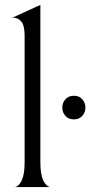

<svg xmlns="http://www.w3.org/2000/svg" viewBox="-20 -760 367 780"><path d="M36 -688H30L144 -740V-100Q144 -52 155.5 -27.5Q167 -3 184 0H40Q57 -3 68.5 -27.5Q80 -52 80 -100V-615Q80 -657 66.5 -672.5Q53 -688 36 -688ZM233 -323Q233 -342 245.5 -356.5Q258 -371 280 -371Q302 -371 314.5 -356.5Q327 -342 327 -323Q327 -304 314.5 -289.5Q302 -275 280 -275Q258 -275 245.5 -289.5Q233 -304 233 -323Z"/></svg>

Font: BellefairVN
Style: Regular
Weight: 400
Designer: Nick Shinn, Liron Lavi Turkenic
Foundry: Shinntype
Version: Version 1.003